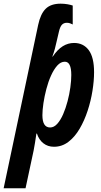

<svg xmlns="http://www.w3.org/2000/svg" viewBox="-76 -789 549 1045"><path d="M-56.2 235.8 131.8 -653.8Q144.5 -713.4 172.6 -741.2Q200.7 -769 253.9 -769Q273.4 -769 291.3 -765.9Q309.1 -762.7 319.8 -758.8V-655.8Q314 -659.2 305.4 -662.1Q296.9 -665 288.1 -665Q271 -665 261 -654.3Q251 -643.6 245.1 -618.2L231.9 -562Q227.5 -542 222.9 -524.4Q218.3 -506.8 209 -481H210.9Q237.3 -520 265.9 -537.6Q294.4 -555.2 327.1 -555.2Q377.9 -555.2 407 -516.1Q436 -477.1 436 -396Q436 -349.1 427.2 -294.4Q418.5 -239.7 400.9 -186Q383.3 -132.3 357.2 -87.9Q331.1 -43.5 296.1 -16.8Q261.2 9.8 217.8 9.8Q184.1 9.8 159.9 -9.3Q135.7 -28.3 125 -62H122.1Q118.7 -35.2 114.3 -10.7Q109.9 13.7 106.9 30.8L63 235.8ZM196.8 -95.2Q217.8 -95.2 235.6 -115Q253.4 -134.8 267.6 -167.2Q281.7 -199.7 291.7 -237.8Q301.8 -275.9 306.9 -313.5Q312 -351.1 312 -380.9Q312 -453.1 276.9 -453.1Q254.4 -453.1 235.6 -432.1Q216.8 -411.1 201.7 -377.4Q186.5 -343.8 176.3 -304.4Q166 -265.1 160.4 -227.5Q154.8 -189.9 154.8 -162.1Q154.8 -95.2 196.8 -95.2Z"/></svg>

Font: Open Sans Condensed
Style: Bold Italic
Weight: 700
Width: 3
Italic angle: -12°
Designer: Monotype Design Team
Foundry: Monotype Imaging Inc.
Version: Version 3.003; ttfautohint (v1.8.4)